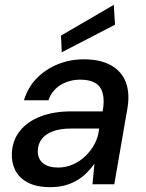

<svg xmlns="http://www.w3.org/2000/svg" viewBox="-20 -761 605 793"><path d="M188 12Q131 12 95 -7Q59 -26 43 -58Q27 -90 29 -128Q31 -181 62 -220Q93 -259 147.5 -280Q202 -301 274 -301H404Q412 -345 404.5 -374.5Q397 -404 374 -418Q351 -432 312 -432Q267 -432 231 -410.5Q195 -389 180 -347H79Q95 -400 131.5 -437.5Q168 -475 218.5 -495.5Q269 -516 326 -516Q395 -516 439 -491Q483 -466 500 -420.5Q517 -375 506 -312L452 0H362L370 -85Q356 -65 338 -47Q320 -29 297 -15.5Q274 -2 247 5Q220 12 188 12ZM220 -69Q252 -69 281.5 -82Q311 -95 334 -117.5Q357 -140 371.5 -168Q386 -196 389 -227L390 -230H271Q230 -230 199.5 -219Q169 -208 153 -187.5Q137 -167 136 -139Q135 -106 157 -87.5Q179 -69 220 -69ZM235 -545 232 -614 450 -741 455 -659Z"/></svg>

Font: DM Sans Medium
Style: Italic
Weight: 500
Italic angle: -10°
Designer: Colophon Foundry, Jonny Pinhorn
Foundry: Colophon Foundry
Version: Version 4.004;gftools[0.9.30]